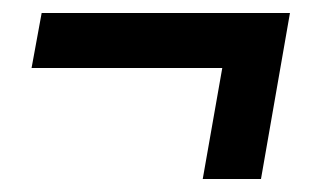

<svg xmlns="http://www.w3.org/2000/svg" viewBox="-20 -426 496 295"><path d="M291.5 -151 321.5 -321.5H28.5L44 -406H425.5L381 -151Z"/></svg>

Font: Cabin Condensed SemiBold
Style: Italic
Weight: 600
Width: 3
Italic angle: -10°
Designer: Pablo Impallari
Foundry: Pablo Impallari. http://www.impallari.com Igino Marini. http://www.ikern.com
Version: Version 3.001; ttfautohint (v1.8.3)